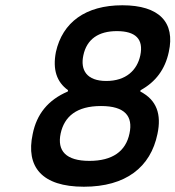

<svg xmlns="http://www.w3.org/2000/svg" viewBox="-20 -699 665 728"><path d="M363 -297C454 -297 485 -258 471 -193C457 -125 406 -89 319 -89C230 -89 196 -127 210 -193C224 -257 270 -297 363 -297ZM104 -191C77 -66 139 9 298 9C457 9 551 -65 577 -191C593 -266 574 -320 512 -352L513 -357C570 -388 606 -436 620 -502C645 -614 584 -679 444 -679C304 -679 217 -614 192 -502C179 -435 195 -388 238 -357L237 -352C162 -320 119 -266 104 -191ZM296 -489C309 -551 354 -581 423 -581C494 -581 525 -551 512 -489C500 -433 458 -392 383 -392C309 -392 284 -433 296 -489Z"/></svg>

Font: LT Wave Mono Medium
Style: Italic
Weight: 500
Designer: Daniel Lyons
Version: Version 2.5 (Glyphs App)